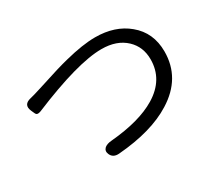

<svg xmlns="http://www.w3.org/2000/svg" viewBox="-119 -858 1159 1047"><g transform="rotate(-30 460.0 -334.5)"><path d="M312 -55Q302 -78 319 -94Q335 -107 364 -109Q547 -125 651 -188Q770 -260 770 -387Q770 -466 717 -516Q661 -569 565 -569Q415 -569 108 -441Q89 -434 81 -440Q76 -444 68 -464Q66 -469 65 -471Q45 -518 97 -530Q129 -538 153 -546Q166 -550 201 -561Q310 -597 375 -613Q489 -642 567 -642Q692 -642 772 -575Q857 -505 857 -386Q857 -219 704 -124Q577 -44 364 -27Q325 -24 312 -55Z"/></g></svg>

Font: GenSenRounded JP R
Style: Regular
Weight: 400
Version: Version 1.501;PS 1;hotconv 16.6.51;makeotf.lib2.5.65220